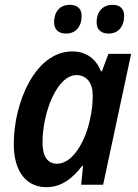

<svg xmlns="http://www.w3.org/2000/svg" viewBox="-20 -765 572 795"><path d="M430 -626C469 -626 494 -655 494 -699C494 -731 475 -745 446 -745C404 -745 380 -715 380 -673C380 -641 400 -626 430 -626ZM254 -626C293 -626 318 -655 318 -699C318 -731 298 -745 269 -745C227 -745 204 -715 204 -673C204 -641 224 -626 254 -626ZM172 10C235 10 281 -27 320 -78H324L316 0H407L523 -542H429L402 -470H398C378 -520 339 -552 279 -552C126 -552 37 -340 37 -169C37 -47 95 10 172 10ZM216 -87C178 -87 156 -116 156 -175C156 -297 215 -454 297 -454C339 -454 364 -421 364 -371C364 -338 361 -306 351 -263C330 -173 279 -87 216 -87Z"/></svg>

Font: Noto Sans SemiCondensed SemiBold
Style: Italic
Weight: 600
Width: 4
Italic angle: -12°
Designer: Monotype Design Team
Foundry: Monotype Imaging Inc.
Version: Version 2.013